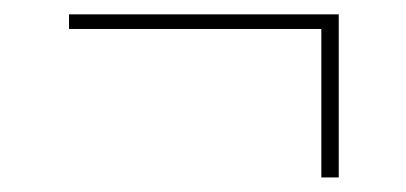

<svg xmlns="http://www.w3.org/2000/svg" viewBox="-20 -338 569 269"><path d="M430.2 -89.4V-297.4H76.7V-317.9H454.6V-89.4Z"/></svg>

Font: Elstob ExtraLight
Style: Italic
Weight: 200
Italic angle: -20°
Designer: Peter S. Baker
Version: Version 1.015